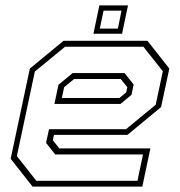

<svg xmlns="http://www.w3.org/2000/svg" viewBox="-20 -691 666 711"><path d="M526 -540 607 -437 576.5 -294.5 452 -191.5H180L175.5 -172L199.5 -141.5H537L507 0H100.5L19.5 -103L90.5 -437L215.5 -540ZM441 -420.5 475 -378 467 -340 426 -306H181.5L196.5 -377L249 -420.5ZM511 -518H221L109 -426L42.5 -113L114.5 -21.5H489L509.5 -119H184.5L150.5 -162L161.5 -212.5H446.5L556.5 -303L583 -427ZM427 -398.5H254.5L217.5 -368L209 -328H422L447.5 -349L451.5 -368ZM326 -566 348 -671H454L432 -566ZM349.5 -585H416.5L430 -651.5H363.5Z"/></svg>

Font: Tourney Thin ExtraLight
Style: Italic
Weight: 250
Italic angle: -12°
Version: Version 1.015